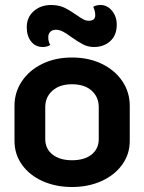

<svg xmlns="http://www.w3.org/2000/svg" viewBox="-20 -739 577 768"><path d="M38 -175V-316Q38 -370 67.5 -414Q97 -458 149 -483.5Q201 -509 268 -509Q335 -509 387.5 -483.5Q440 -458 469.5 -414Q499 -370 499 -316V-175Q499 -122 468.5 -80Q438 -38 385.5 -14.5Q333 9 268 9Q203 9 150.5 -14.5Q98 -38 68 -80Q38 -122 38 -175ZM375 -183V-310Q375 -351 346.5 -376.5Q318 -402 268 -402Q219 -402 190 -376.5Q161 -351 161 -310V-183Q161 -144 190 -121Q219 -98 268 -98Q318 -98 346.5 -121Q375 -144 375 -183ZM87 -630Q87 -670 115 -694.5Q143 -719 184 -719Q215 -719 237 -708.5Q259 -698 286 -679Q303 -667 313.5 -661.5Q324 -656 335 -656Q361 -656 361 -678Q361 -690 357.5 -700Q354 -710 353 -712Q365 -719 382 -719Q409 -719 428 -696Q447 -673 447 -640Q447 -598 421 -574.5Q395 -551 356 -551Q332 -551 312 -561.5Q292 -572 265 -591Q245 -606 231 -613Q217 -620 204 -620Q190 -620 181.5 -612Q173 -604 173 -590Q173 -573 181 -559Q168 -551 151 -551Q122 -551 104.5 -573Q87 -595 87 -630Z"/></svg>

Font: K2D
Style: Bold
Weight: 700
Designer: Katatrad Aksorn Co.,Ltd.
Foundry: Cadson Demak Co.,Ltd.
Version: Version 1.000; ttfautohint (v1.6)